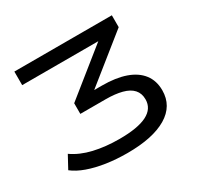

<svg xmlns="http://www.w3.org/2000/svg" viewBox="-152 -887 1113 1078"><g transform="rotate(-30 405.0 -348.0)"><path d="M383 9Q312 9 248 -0.5Q184 -10 132 -28.5Q80 -47 46 -74L90 -155Q144 -117 219 -99.5Q294 -82 384 -82Q503 -82 562 -112Q621 -142 621 -202Q621 -241 598.5 -266Q576 -291 532 -302.5Q488 -314 427 -314H263V-383L598 -652L600 -617H61V-705H693V-628L360 -361L357 -391H447Q537 -391 599.5 -369Q662 -347 695 -304Q728 -261 728 -199Q728 -98 638 -44.5Q548 9 383 9Z"/></g></svg>

Font: Nunito Sans 10pt Expanded Medium
Style: Regular
Weight: 500
Width: 7
Designer: Vernon Adams
Foundry: Vernon Adams
Version: Version 3.101;gftools[0.9.27]